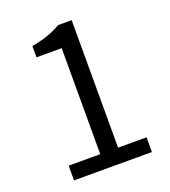

<svg xmlns="http://www.w3.org/2000/svg" viewBox="-134 -832 824 931"><g transform="rotate(-20 277.5 -367.0)"><path d="M88 0V-76H251V-623H121V-681Q170 -690 206.5 -703Q243 -716 273 -734H343V-76H490V0Z"/></g></svg>

Font: Source Han Sans SC
Style: Regular
Weight: 400
Designer: Ryoko NISHIZUKA 西塚涼子 (kana, bopomofo & ideographs); Paul D. Hunt (Latin, Greek & Cyrillic); Sandoll Communications 산돌커뮤니
Foundry: Adobe
Version: Version 2.002;hotconv 1.0.116;makeotfexe 2.5.65601; ttfautoh